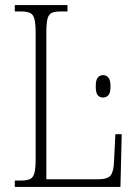

<svg xmlns="http://www.w3.org/2000/svg" viewBox="-20 -734 538 754"><path d="M38 0V-25H62Q85 -25 97.5 -30.5Q110 -36 115 -54Q120 -72 120 -109V-605Q120 -642 115 -660Q110 -678 97.5 -683.5Q85 -689 62 -689H38V-714H245V-689H220Q196 -689 183.5 -683.5Q171 -678 166.5 -660Q162 -642 162 -606V-30H366Q404 -30 415.5 -46.5Q427 -63 428 -104L433 -207H458L453 0ZM385 -351Q372 -351 364 -360Q356 -369 356 -395Q356 -420 364 -429.5Q372 -439 385 -439Q397 -439 405.5 -429.5Q414 -420 414 -395Q414 -369 405.5 -360Q397 -351 385 -351Z"/></svg>

Font: Noto Serif Condensed ExtraLight
Style: Regular
Weight: 200
Width: 3
Designer: Monotype Design Team
Foundry: Monotype Imaging Inc.
Version: Version 2.013; ttfautohint (v1.8.4.7-5d5b)